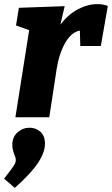

<svg xmlns="http://www.w3.org/2000/svg" viewBox="-40 -571 545 935"><path d="M485 -542 451 -347H351L349 -422Q308 -415 278 -363Q248 -311 236 -236L200 0H35L102 -424L38 -447L52 -533L275 -541L254 -451Q291 -500 339 -525.5Q387 -551 434 -551Q463 -551 485 -542ZM-20 299 -7 282Q19 249 28 234.5Q37 220 37 208Q37 198 30 182Q29 179 24.5 165.5Q20 152 20 135Q20 96 45.5 73.5Q71 51 104 51Q135 51 157 71Q179 91 179 129Q179 170 145.5 221.5Q112 273 32 344Z"/></svg>

Font: Bitter Pro ExtraBold
Style: Italic
Weight: 800
Italic angle: -9°
Designer: Sol Matas, and Bitter project Authors
Foundry: Sol Matas
Version: Version 1.010